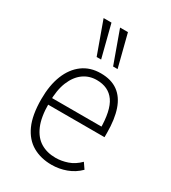

<svg xmlns="http://www.w3.org/2000/svg" viewBox="-181 -827 828 929"><g transform="rotate(30 232.5 -362.5)"><path d="M256 8Q196 8 150.5 -18Q105 -44 80 -99Q55 -154 55 -243Q55 -321 77.5 -377Q100 -433 142 -464Q184 -495 243 -495Q301 -495 338.5 -468Q376 -441 394 -388.5Q412 -336 412 -260V-236H83V-273H390L374 -257Q374 -363 341 -410Q308 -457 242 -457Q200 -457 167.5 -433.5Q135 -410 116 -364Q97 -318 97 -248V-242Q97 -167 117 -120.5Q137 -74 172.5 -52.5Q208 -31 256 -31Q289 -31 322.5 -42.5Q356 -54 385 -83L407 -51Q377 -21 337.5 -6.5Q298 8 256 8ZM277 -553 212 -733H256L302 -553ZM185 -553 120 -733H164L210 -553Z"/></g></svg>

Font: Nunito Sans 10pt Condensed ExtraLight
Style: Regular
Weight: 250
Width: 3
Designer: Vernon Adams
Foundry: Vernon Adams
Version: Version 3.101;gftools[0.9.27]